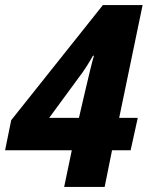

<svg xmlns="http://www.w3.org/2000/svg" viewBox="-26 -734 585 754"><path d="M226 0H385L414 -144H487L515 -271H442L534 -714H378L18 -262L-6 -144H256ZM167 -271 283 -429Q298 -448 313.5 -472.5Q329 -497 339 -515H343Q338 -500 328 -458.5Q318 -417 310 -383L284 -271Z"/></svg>

Font: Noto Sans Display Extra
Style: Italic
Weight: 800
Italic angle: -12°
Designer: Monotype Design Team
Foundry: Monotype Imaging Inc.
Version: Version 1.900